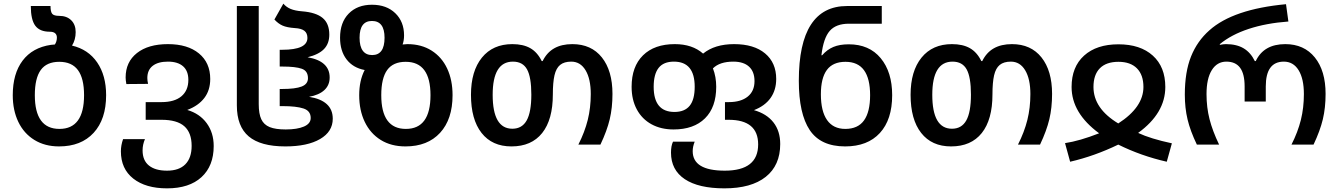

<svg xmlns="http://www.w3.org/2000/svg" viewBox="-20 -793 7345 1053"><path d="M50 -271Q50 -389 104 -460.5Q158 -532 259 -547Q273 -549 281 -549Q292 -566 292 -587Q292 -602 282.5 -610.5Q273 -619 253 -619Q198 -619 173.5 -652Q149 -685 149 -760H257Q257 -728 266.5 -717Q276 -706 305 -706Q346 -706 370.5 -682Q395 -658 395 -617Q395 -575 375 -543Q464 -522 513 -450.5Q562 -379 562 -271Q562 -139 493.5 -64.5Q425 10 304 10Q226 10 168.5 -25.5Q111 -61 80.5 -124.5Q50 -188 50 -271ZM441 -271Q441 -363 407.5 -408.5Q374 -454 305 -454Q236 -454 203.5 -409Q171 -364 171 -271Q171 -86 306 -86Q441 -86 441 -271Z M643 37Q643 4 655 -30H775Q762 0 762 32Q762 87 797 115Q832 143 896 143Q962 143 996.5 108Q1031 73 1031 7Q1031 -65 991 -100.5Q951 -136 866 -136H779V-233H866Q937 -233 975 -265Q1013 -297 1013 -355Q1013 -404 984 -429.5Q955 -455 901 -455Q847 -455 817.5 -432Q788 -409 788 -365Q788 -351 792 -333L673 -332Q669 -354 669 -368Q669 -453 731 -502Q793 -551 901 -551Q1009 -551 1071 -500Q1133 -449 1133 -360Q1133 -298 1100.5 -255.5Q1068 -213 1007 -190Q1075 -170 1113.5 -117.5Q1152 -65 1152 8Q1152 117 1085 178.5Q1018 240 896 240Q779 240 711 186.5Q643 133 643 37Z M1279 -215V-760H1399V-222Q1399 -169 1413 -139Q1427 -109 1459 -96Q1491 -83 1547 -83Q1610 -83 1647 -99Q1684 -115 1684 -146Q1684 -185 1644.5 -198Q1605 -211 1530 -211H1514V-305H1528Q1600 -305 1634.5 -318.5Q1669 -332 1669 -364Q1669 -404 1635 -416Q1601 -428 1529 -428H1514V-520H1528Q1666 -520 1666 -585Q1666 -611 1649.5 -624Q1633 -637 1597 -639Q1554 -642 1530 -652.5Q1506 -663 1485 -686L1534 -773Q1550 -754 1574 -744Q1598 -734 1636 -731Q1713 -725 1749.5 -694.5Q1786 -664 1786 -603Q1786 -554 1757 -524Q1728 -494 1667 -479Q1788 -458 1788 -368Q1788 -326 1759 -299Q1730 -272 1675 -262Q1739 -252 1772 -222Q1805 -192 1805 -142Q1805 -71 1735.5 -30.5Q1666 10 1545 10Q1409 10 1344 -45Q1279 -100 1279 -215Z M1950 -271Q1950 -351 1980 -409Q1916 -421 1880.5 -467.5Q1845 -514 1845 -586Q1845 -670 1892.5 -718.5Q1940 -767 2020 -767Q2100 -767 2148 -720.5Q2196 -674 2196 -599Q2196 -571 2188 -549Q2204 -551 2214 -551Q2291 -551 2347 -515.5Q2403 -480 2432.5 -417Q2462 -354 2462 -271Q2462 -139 2393.5 -64.5Q2325 10 2204 10Q2125 10 2068 -25.5Q2011 -61 1980.5 -124.5Q1950 -188 1950 -271ZM2089 -586Q2089 -678 2020 -678Q1952 -678 1952 -586Q1952 -539 1969.5 -515Q1987 -491 2021 -491Q2089 -491 2089 -586ZM2341 -271Q2341 -454 2205 -454Q2136 -454 2103.5 -409Q2071 -364 2071 -271Q2071 -86 2206 -86Q2341 -86 2341 -271Z M2563 -273Q2563 -403 2623 -477Q2683 -551 2790 -551Q2849 -551 2888 -529Q2927 -507 2951 -458H2956Q2979 -505 3019.5 -528Q3060 -551 3119 -551Q3223 -551 3281 -478Q3339 -405 3339 -278Q3339 -202 3324 -139Q3309 -76 3273 0H3152Q3187 -69 3203.5 -135.5Q3220 -202 3220 -277Q3220 -360 3191.5 -407.5Q3163 -455 3113 -455Q3074 -455 3052 -437Q3030 -419 3021 -380Q3012 -341 3012 -275Q3012 -137 2953.5 -63.5Q2895 10 2785 10Q2679 10 2621 -64Q2563 -138 2563 -273ZM2894 -274Q2894 -370 2870.5 -412.5Q2847 -455 2793 -455Q2682 -455 2682 -273Q2682 -87 2790 -87Q2843 -87 2868.5 -132.5Q2894 -178 2894 -274Z M3660 44Q3660 7 3671 -16H3790Q3779 11 3779 36Q3779 143 3955 143Q4138 143 4138 -1Q4138 -136 3976 -136H3956V-233H3977Q4043 -233 4080.5 -263Q4118 -293 4118 -348Q4118 -400 4088 -427.5Q4058 -455 4002 -455Q3927 -455 3890 -418Q3908 -372 3908 -317Q3908 -205 3846.5 -144Q3785 -83 3674 -83Q3605 -83 3553 -111.5Q3501 -140 3472.5 -193Q3444 -246 3444 -317Q3444 -428 3506.5 -489.5Q3569 -551 3681 -551Q3777 -551 3836 -499Q3900 -551 4006 -551Q4115 -551 4176 -500Q4237 -449 4237 -360Q4237 -299 4206 -255.5Q4175 -212 4115 -189Q4185 -169 4222 -121.5Q4259 -74 4259 -3Q4259 114 4179.5 177Q4100 240 3953 240Q3811 240 3735.5 189.5Q3660 139 3660 44ZM3790 -317Q3790 -455 3676 -455Q3619 -455 3592 -420.5Q3565 -386 3565 -317Q3565 -179 3679 -179Q3735 -179 3762.5 -213Q3790 -247 3790 -317Z M4361 -350Q4361 -760 4626 -760H4816V-663H4636Q4565 -663 4530.5 -623.5Q4496 -584 4485 -490H4489Q4516 -521 4550.5 -535.5Q4585 -550 4635 -550Q4747 -550 4810 -474Q4873 -398 4873 -271Q4873 -137 4805.5 -63.5Q4738 10 4615 10Q4481 10 4421 -79.5Q4361 -169 4361 -350ZM4752 -271Q4752 -362 4718.5 -408Q4685 -454 4617 -454Q4548 -454 4515 -409.5Q4482 -365 4482 -276Q4482 -183 4516 -134.5Q4550 -86 4616 -86Q4685 -86 4718.5 -132.5Q4752 -179 4752 -271Z M4974 -273Q4974 -403 5034 -477Q5094 -551 5201 -551Q5260 -551 5299 -529Q5338 -507 5362 -458H5367Q5390 -505 5430.5 -528Q5471 -551 5530 -551Q5634 -551 5692 -478Q5750 -405 5750 -278Q5750 -202 5735 -139Q5720 -76 5684 0H5563Q5598 -69 5614.5 -135.5Q5631 -202 5631 -277Q5631 -360 5602.5 -407.5Q5574 -455 5524 -455Q5485 -455 5463 -437Q5441 -419 5432 -380Q5423 -341 5423 -275Q5423 -137 5364.5 -63.5Q5306 10 5196 10Q5090 10 5032 -64Q4974 -138 4974 -273ZM5305 -274Q5305 -370 5281.5 -412.5Q5258 -455 5204 -455Q5093 -455 5093 -273Q5093 -87 5201 -87Q5254 -87 5279.5 -132.5Q5305 -178 5305 -274Z M5821 -8Q5901 -20 6008 -62Q5857 -173 5857 -316Q5857 -426 5925.5 -488Q5994 -550 6114 -550Q6234 -550 6302.5 -488Q6371 -426 6371 -316Q6371 -172 6222 -64Q6290 -32 6407 -7L6379 94Q6238 62 6113 0Q5983 63 5849 94ZM6251 -316Q6251 -382 6215.5 -418Q6180 -454 6114 -454Q6047 -454 6012 -418.5Q5977 -383 5977 -316Q5977 -198 6113 -116Q6251 -205 6251 -316Z M6478 -274Q6478 -398 6512 -483Q6546 -568 6613 -627Q6743 -743 7033 -770L7046 -675Q6924 -666 6828.5 -634.5Q6733 -603 6670 -551V-547Q6690 -551 6703 -551Q6762 -551 6800.5 -528Q6839 -505 6862 -458H6867Q6911 -551 7029 -551Q7132 -551 7191 -478Q7250 -405 7250 -278Q7250 -202 7235 -139Q7220 -76 7184 0H7063Q7098 -69 7114.5 -135.5Q7131 -202 7131 -277Q7131 -361 7102 -408Q7073 -455 7021 -455Q6922 -455 6922 -319V-236H6806V-319Q6806 -388 6781 -421.5Q6756 -455 6706 -455Q6655 -455 6626 -408.5Q6597 -362 6597 -277Q6597 -204 6613.5 -139.5Q6630 -75 6666 0H6544Q6508 -75 6493 -138Q6478 -201 6478 -274Z"/></svg>

Font: Noto Sans Georgian Medium
Style: Regular
Weight: 500
Designer: Monotype Design team
Foundry: Monotype Imaging Inc.
Version: Version 1.000